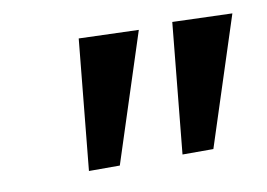

<svg xmlns="http://www.w3.org/2000/svg" viewBox="-43 -810 536 386"><g transform="rotate(-10 225.0 -617.0)"><path d="M174 -484H111L137 -750L259 -746ZM365 -484H302L328 -750L450 -746Z"/></g></svg>

Font: Arsenal SC
Style: Bold Italic
Weight: 700
Italic angle: -9.10001°
Designer: Andrij Shevchenko
Foundry: Stairsfor
Version: Version 2.001; ttfautohint (v1.8.4.7-5d5b)